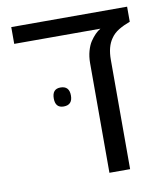

<svg xmlns="http://www.w3.org/2000/svg" viewBox="-74 -692 652 754"><g transform="rotate(-10 252.0 -315.0)"><path d="M301.8 0V-437Q301.8 -463.4 308.1 -485.6Q314.5 -507.8 323.7 -521.5Q343.3 -550.8 365.2 -563.5H21.5V-630.4H483.4V-570.3Q459 -561.5 438.5 -549.3Q418 -537.1 405.8 -518.6Q384.3 -488.3 384.3 -436V0ZM170.4 -287.6Q137.2 -287.6 137.2 -325.2Q137.2 -363.3 170.4 -363.3Q205.6 -363.3 205.6 -325.2Q205.6 -287.6 170.4 -287.6Z"/></g></svg>

Font: Open Sans
Style: Regular
Weight: 400
Designer: Monotype Design Team
Foundry: Monotype Imaging Inc.
Version: Version 3.000; ttfautohint (v1.8.4)